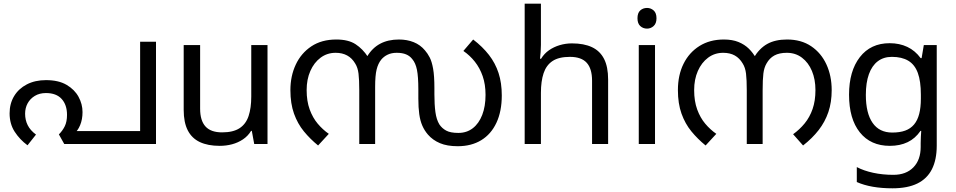

<svg xmlns="http://www.w3.org/2000/svg" viewBox="-20 -780 5179 1040"><path d="M229 -346Q297 -346 340.5 -320.5Q384 -295 405.5 -255.5Q427 -216 427 -173Q427 -133 414 -102Q401 -71 382 -57L357 -70H739V-554H825V0H328L299 -52Q319 -72 331 -96.5Q343 -121 343 -158Q343 -212 314 -244Q285 -276 229 -276Q194 -276 168.5 -260.5Q143 -245 129.5 -220Q116 -195 116 -164Q116 -130 130 -102Q144 -74 175 -51L129 7Q87 -24 59.5 -66.5Q32 -109 32 -166Q32 -219 56.5 -259.5Q81 -300 125.5 -323Q170 -346 229 -346Z M1429 -536V0H1357L1344 -71H1340Q1323 -43 1296 -25Q1269 -7 1237 1.5Q1205 10 1170 10Q1106 10 1062.5 -10.5Q1019 -31 997 -74Q975 -117 975 -185V-536H1064V-191Q1064 -127 1093 -95Q1122 -63 1183 -63Q1243 -63 1277.5 -85.5Q1312 -108 1326.5 -151.5Q1341 -195 1341 -257V-536Z M2141 -566Q2185 -566 2221 -551.5Q2257 -537 2282 -507Q2296 -491 2307.5 -469Q2319 -447 2326 -408Q2333 -369 2333 -303V-269Q2333 -214 2338.5 -173Q2344 -132 2360 -106Q2374 -85 2397 -72.5Q2420 -60 2463 -60Q2508 -60 2541 -85.5Q2574 -111 2592 -157.5Q2610 -204 2610 -266Q2610 -323 2594.5 -367.5Q2579 -412 2552 -446Q2525 -480 2490 -504L2543 -566Q2594 -527 2628.5 -482.5Q2663 -438 2680.5 -384.5Q2698 -331 2698 -263Q2698 -177 2669 -115Q2640 -53 2586.5 -20.5Q2533 12 2459 12Q2402 12 2363 -4.5Q2324 -21 2298 -51Q2279 -73 2267.5 -99.5Q2256 -126 2251 -161.5Q2246 -197 2246 -246V-295Q2246 -365 2238.5 -402Q2231 -439 2213 -460Q2200 -477 2179.5 -485.5Q2159 -494 2129 -494Q2101 -494 2080 -484Q2059 -474 2045 -457Q2028 -436 2020 -403.5Q2012 -371 2012 -309V0H1926V-292Q1926 -348 1922 -381Q1918 -414 1904 -436Q1887 -465 1860.5 -479.5Q1834 -494 1798 -494Q1752 -494 1716.5 -467.5Q1681 -441 1661 -395.5Q1641 -350 1641 -292Q1641 -232 1657.5 -187Q1674 -142 1701 -110Q1728 -78 1761 -55L1703 8Q1660 -27 1626 -68.5Q1592 -110 1572.5 -164.5Q1553 -219 1553 -292Q1553 -368 1582 -430Q1611 -492 1666.5 -529Q1722 -566 1802 -566Q1867 -566 1906 -540.5Q1945 -515 1973 -472L1968 -473Q1996 -520 2039 -543Q2082 -566 2141 -566Z M2910 -537Q2910 -518 2908.5 -498Q2907 -478 2905 -462H2911Q2928 -490 2954 -508Q2980 -526 3012 -535.5Q3044 -545 3078 -545Q3143 -545 3186.5 -524.5Q3230 -504 3252 -461Q3274 -418 3274 -349V0H3187V-343Q3187 -408 3158 -440Q3129 -472 3067 -472Q3007 -472 2973 -449.5Q2939 -427 2924.5 -383.5Q2910 -340 2910 -277V0H2822V-760H2910Z M3528 -536V0H3440V-536ZM3485 -737Q3505 -737 3520.5 -723.5Q3536 -710 3536 -681Q3536 -653 3520.5 -639Q3505 -625 3485 -625Q3463 -625 3448 -639Q3433 -653 3433 -681Q3433 -710 3448 -723.5Q3463 -737 3485 -737Z M3901 -566Q3947 -566 3980 -552.5Q4013 -539 4036 -516.5Q4059 -494 4075 -465L4062 -466Q4093 -518 4136 -542Q4179 -566 4243 -566Q4320 -566 4374 -529.5Q4428 -493 4456.5 -431Q4485 -369 4485 -292Q4485 -226 4467 -173Q4449 -120 4414.5 -75.5Q4380 -31 4330 8L4276 -53Q4311 -78 4338.5 -111.5Q4366 -145 4381.5 -189.5Q4397 -234 4397 -292Q4397 -350 4378 -395.5Q4359 -441 4324 -467.5Q4289 -494 4242 -494Q4201 -494 4174.5 -479.5Q4148 -465 4132 -436Q4119 -414 4115 -382Q4111 -350 4111 -291V0H4025V-291Q4025 -348 4021 -381Q4017 -414 4003 -436Q3986 -465 3960 -479.5Q3934 -494 3897 -494Q3851 -494 3815.5 -467.5Q3780 -441 3760 -395.5Q3740 -350 3740 -292Q3740 -232 3756.5 -187Q3773 -142 3800 -110Q3827 -78 3860 -55L3802 8Q3759 -27 3725 -68.5Q3691 -110 3671.5 -164.5Q3652 -219 3652 -292Q3652 -373 3682.5 -434.5Q3713 -496 3769 -531Q3825 -566 3901 -566Z M4799 -546Q4852 -546 4894.5 -526Q4937 -506 4967 -465H4972L4984 -536H5054V9Q5054 85 5028 136.5Q5002 188 4949 214Q4896 240 4814 240Q4756 240 4707.5 231.5Q4659 223 4621 206V125Q4659 145 4710 156Q4761 167 4819 167Q4888 167 4927.5 126.5Q4967 86 4967 16V-5Q4967 -17 4968 -39.5Q4969 -62 4970 -71H4966Q4938 -30 4896.5 -10Q4855 10 4800 10Q4696 10 4637.5 -63Q4579 -136 4579 -267Q4579 -395 4637.5 -470.5Q4696 -546 4799 -546ZM4811 -472Q4766 -472 4734.5 -448Q4703 -424 4686.5 -378Q4670 -332 4670 -266Q4670 -167 4706.5 -114.5Q4743 -62 4813 -62Q4854 -62 4883 -72.5Q4912 -83 4931 -105.5Q4950 -128 4959 -163Q4968 -198 4968 -246V-267Q4968 -340 4951.5 -385Q4935 -430 4900 -451Q4865 -472 4811 -472Z"/></svg>

Font: lmalayalam25
Style: Book
Weight: 400
Designer: Jelle Bosma - Monotype Design Team
Foundry: Monotype Imaging Inc.
Version: Version 2.003